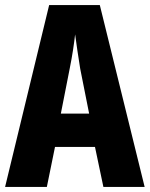

<svg xmlns="http://www.w3.org/2000/svg" viewBox="-20 -734 588 754"><path d="M386 0H548L372 -714H173L0 0H164L196 -157H353ZM295 -464 330 -288H219L254 -466C264 -515 271 -563 275 -599C280 -561 287 -514 295 -464Z"/></svg>

Font: Noto Sans Myanmar ExtraCondensed ExtraBold
Style: Regular
Weight: 800
Width: 2
Designer: Monotype Design Team
Foundry: Monotype Imaging Inc.
Version: Version 2.107